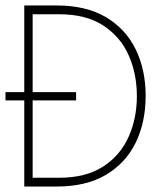

<svg xmlns="http://www.w3.org/2000/svg" viewBox="-27 -680 596 700"><path d="M-7 -314V-344H250.5V-314ZM61.5 -660H181Q286.5 -660 358.5 -617.8Q430.5 -575.5 467.2 -501Q504 -426.5 504 -330.5Q504 -234 467.5 -159.5Q431 -85 359 -42.5Q287 0 181 0H61.5ZM92 -628V-32H189Q285 -32 347.8 -72Q410.5 -112 441.2 -179.8Q472 -247.5 472 -329.5Q472 -412 441.5 -479.8Q411 -547.5 348.2 -587.8Q285.5 -628 189 -628Z"/></svg>

Font: League Spartan Extralight
Style: Regular
Weight: 200
Foundry: The League of Moveable Type
Version: Version 2.300; ttfautohint (v1.8.3)